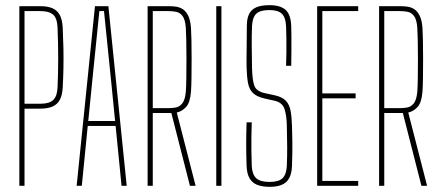

<svg xmlns="http://www.w3.org/2000/svg" viewBox="-20 -720 1700 744"><path d="M55 0V-696H137Q166 -696 184.5 -687.5Q203 -679 212.2 -660.8Q221.5 -642.5 223 -613Q225 -570.5 225.8 -531.2Q226.5 -492 225.8 -454.8Q225 -417.5 223 -381Q221.5 -352 212.2 -334Q203 -316 184.2 -307.5Q165.5 -299 136 -299H75V0ZM75 -318H136Q171.5 -318 186.5 -332.8Q201.5 -347.5 203 -381Q205.5 -437.5 205.5 -494.5Q205.5 -551.5 203 -613Q201.5 -650 185.5 -663.5Q169.5 -677 137 -677H75Z M277 0 348 -696H400L471 0H451L428 -232H320L297 0ZM322 -251H426L411 -402L383 -677H365L337 -401Z M552 0V-696H634Q646 -696 659.8 -694.5Q673.5 -693 686.2 -685.8Q699 -678.5 708.2 -661.2Q717.5 -644 720 -613Q721 -599 721.8 -566Q722.5 -533 722.5 -493.2Q722.5 -453.5 722 -418.2Q721.5 -383 720 -364Q716.5 -321.5 700.5 -304.8Q684.5 -288 665 -284L738 0H716L644 -282H572V0ZM572 -301H633Q647 -301 661.2 -303.5Q675.5 -306 686.2 -319.2Q697 -332.5 700 -364Q701.5 -382 702 -417.2Q702.5 -452.5 702.5 -492.2Q702.5 -532 701.8 -565.5Q701 -599 700 -613Q697.5 -645 687.2 -658.2Q677 -671.5 662.8 -674.2Q648.5 -677 634 -677H572Z M818 0V-696H838V0Z M1025.5 4Q995.5 4 976 -4Q956.5 -12 946.5 -30Q936.5 -48 935.5 -78Q934 -124 934 -160.8Q934 -197.5 935.5 -246H955.5Q954.5 -219.5 954.2 -191.5Q954 -163.5 954.2 -134.8Q954.5 -106 955.5 -78Q957 -44.5 972.5 -29.8Q988 -15 1024.5 -15Q1060.5 -15 1075.2 -29.8Q1090 -44.5 1091.5 -78Q1093 -116.5 1092.8 -150.2Q1092.5 -184 1091.5 -231Q1091 -271.5 1082.5 -297.5Q1074 -323.5 1042.5 -330L1006.5 -338Q975.5 -345 960.8 -359Q946 -373 941.2 -397.5Q936.5 -422 935.5 -460Q935 -490 935.8 -534.8Q936.5 -579.5 936.5 -619Q936.5 -648 945.2 -665.8Q954 -683.5 973.5 -691.8Q993 -700 1024.5 -700Q1066 -700 1086.5 -682Q1107 -664 1108.5 -618Q1109 -602.5 1109.2 -578.8Q1109.5 -555 1109.2 -525.8Q1109 -496.5 1108.5 -465H1088.5Q1089.5 -490 1089.8 -515.8Q1090 -541.5 1089.8 -567.2Q1089.5 -593 1088.5 -618Q1087 -652 1072.5 -666.5Q1058 -681 1023.5 -681Q987.5 -681 972.8 -666.5Q958 -652 956.5 -618Q955 -582 955.5 -541Q956 -500 956.5 -460Q957.5 -410 965.5 -388Q973.5 -366 1006.5 -359L1043.5 -351Q1073.5 -344.5 1087.5 -329.8Q1101.5 -315 1106 -290.8Q1110.5 -266.5 1111.5 -231Q1112.5 -195.5 1112.8 -173Q1113 -150.5 1112.8 -129.5Q1112.5 -108.5 1111.5 -78Q1110.5 -47.5 1100.5 -29.5Q1090.5 -11.5 1071.8 -3.8Q1053 4 1025.5 4Z M1209 0V-696H1368V-677H1229V-358H1358V-339H1229V-19H1368V0Z M1449 0V-696H1531Q1543 -696 1556.8 -694.5Q1570.5 -693 1583.2 -685.8Q1596 -678.5 1605.2 -661.2Q1614.5 -644 1617 -613Q1618 -599 1618.8 -566Q1619.5 -533 1619.5 -493.2Q1619.5 -453.5 1619 -418.2Q1618.5 -383 1617 -364Q1613.5 -321.5 1597.5 -304.8Q1581.5 -288 1562 -284L1635 0H1613L1541 -282H1469V0ZM1469 -301H1530Q1544 -301 1558.2 -303.5Q1572.5 -306 1583.2 -319.2Q1594 -332.5 1597 -364Q1598.5 -382 1599 -417.2Q1599.5 -452.5 1599.5 -492.2Q1599.5 -532 1598.8 -565.5Q1598 -599 1597 -613Q1594.5 -645 1584.2 -658.2Q1574 -671.5 1559.8 -674.2Q1545.5 -677 1531 -677H1469Z"/></svg>

Font: Big Shoulders Display SC Thin
Style: Regular
Weight: 100
Designer: Patric King
Foundry: XO Type Co
Version: Version 2.002